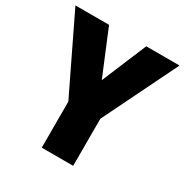

<svg xmlns="http://www.w3.org/2000/svg" viewBox="-165 -847 943 979"><g transform="rotate(30 306.5 -357.0)"><path d="M307 -451 417 -714H613L399 -277V0H214V-271L0 -714H198Z"/></g></svg>

Font: Noto Sans Lao Looped SemiCondensed Black
Style: Regular
Weight: 900
Width: 4
Designer: Mark Frömberg, Ben Mitchell
Foundry: The Fontpad Ltd
Version: Version 1.002; ttfautohint (v1.8.4.7-5d5b)